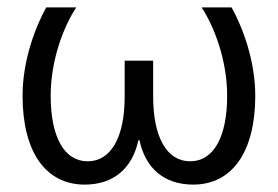

<svg xmlns="http://www.w3.org/2000/svg" viewBox="-20 -489 752 519"><path d="M525 -469C559 -417 594 -327 594 -230C594 -118 557 -53 494 -53C431 -53 394 -118 394 -228V-325H317V-228C317 -118 280 -53 217 -53C154 -53 117 -118 117 -230C117 -327 152 -417 186 -469H105C75 -415 41 -325 41 -230C41 -79 103 10 209 10C287 10 338 -34 354 -110H357C373 -34 424 10 502 10C608 10 670 -79 670 -230C670 -325 636 -415 606 -469Z"/></svg>

Font: UULA Sans Medium
Style: Regular
Weight: 500
Designer: Mohamed Gaber, Laura Garcia Mut
Foundry: Kief Type Foundry
Version: Version 3.006;hotconv 1.0.109;makeotfexe 2.5.65596